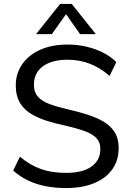

<svg xmlns="http://www.w3.org/2000/svg" viewBox="-20 -946 668 974"><path d="M315 8Q260 8 211.5 -1.5Q163 -11 121.5 -31Q80 -51 47 -81L81 -151Q134 -107 189 -88Q244 -69 316 -69Q399 -69 444 -101Q489 -133 489 -191Q489 -226 467 -247.5Q445 -269 405.5 -282.5Q366 -296 315 -308Q261 -319 214.5 -334Q168 -349 133 -371.5Q98 -394 79 -428Q60 -462 60 -512Q60 -573 92.5 -620Q125 -667 184 -693.5Q243 -720 323 -720Q372 -720 417.5 -709.5Q463 -699 502 -679.5Q541 -660 570 -631L536 -561Q487 -603 435 -623Q383 -643 323 -643Q243 -643 197.5 -609.5Q152 -576 152 -516Q152 -479 172 -456Q192 -433 229 -419Q266 -405 317 -393Q371 -381 419 -366Q467 -351 503.5 -330Q540 -309 561 -276.5Q582 -244 582 -195Q582 -133 550 -87.5Q518 -42 458 -17Q398 8 315 8ZM243 -773H163L285 -926H344L466 -773H386L315 -874Z"/></svg>

Font: Muli Medium
Style: Regular
Weight: 500
Designer: Vernon Adams
Foundry: Vernon Adams
Version: Version 2.100; ttfautohint (v1.8.1.43-b0c9)